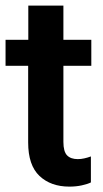

<svg xmlns="http://www.w3.org/2000/svg" viewBox="-20 -658 371 692"><path d="M0 -420.9H309.1V-514.6H0ZM81.5 -144.5Q81.5 -62.5 122.3 -23.9Q163.1 14.6 230 14.6Q254.4 14.6 275.1 10Q295.9 5.4 307.6 -0.5V-94.2Q295.9 -89.8 283.9 -87.2Q272 -84.5 260.3 -84.5Q234.9 -84.5 221.7 -98.1Q208.5 -111.8 208.5 -146.5V-637.7H82V-478.5L81.5 -463.9Z"/></svg>

Font: Roboto Flex
Style: wght 600 wdth 100 opsz 14.0 GRAD 0.00 slnt 0.00 XTRA 468 XOPQ 96 YOPQ 79 YTLC 514 YTUC 712 YTAS 750 YTDE -203.00 YTFI 738
Weight: 600
Designer: Berlow after Robertson
Foundry: Google
Version: Version 3.100